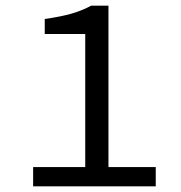

<svg xmlns="http://www.w3.org/2000/svg" viewBox="-20 -658 640 678"><path d="M97 0V-68H281V-538H138V-591Q195 -599 233 -610Q271 -621 302 -638H363V-68H530V0Z"/></svg>

Font: Source Code Pro
Style: Regular
Weight: 400
Monospace: yes
Designer: Paul D. Hunt, Teo Tuominen
Foundry: Adobe Systems Incorporated
Version: Version 2.030;PS 1.000;hotconv 16.6.51;makeotf.lib2.5.65220